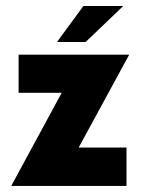

<svg xmlns="http://www.w3.org/2000/svg" viewBox="-20 -615 473 635"><path d="M387.7 -595.2H255.9L168.5 -476.1H263.2ZM407.2 -434.1H41.5V-308.1H184.1L17.1 0H398.4V-127H240.2Z"/></svg>

Font: Now Black
Style: Regular
Weight: 400
Designer: Alfredo Marco Pradil
Foundry: Alfredo Marco Pradil
Version: Version 1.200;hotconv 1.0.109;makeotfexe 2.5.65596